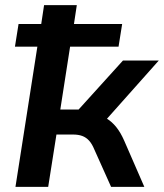

<svg xmlns="http://www.w3.org/2000/svg" viewBox="-20 -725 636 745"><path d="M40 0 125 -544H38L52 -632H140L151 -705H278L267 -632H454L440 -544H252L214 -300H285L457 -490H596L378 -245L348 -279Q374 -277 394 -265Q414 -253 431 -232Q448 -211 462 -179L540 0H411L346 -145Q337 -167 325.5 -179.5Q314 -192 299 -197.5Q284 -203 263 -203H199L167 0Z"/></svg>

Font: Nunito Sans 11pt
Style: Bold Italic
Weight: 700
Italic angle: -9°
Version: Version 3.101;gftools[0.9.27]